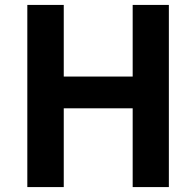

<svg xmlns="http://www.w3.org/2000/svg" viewBox="-20 -760 797 780"><path d="M91 0H239V-320H519V0H666V-740H519V-449H239V-740H91Z"/></svg>

Font: Genne Gothic Bold
Style: Regular
Weight: 700
Designer: Ryoko NISHIZUKA (kana & ideographs); Paul D. Hunt (Latin, Greek & Cyrillic); Wenlong ZHANG (bopomofo); Sandoll Communica
Foundry: Adobe Systems Incorporated
Version: Version 1.004;PS 1.004;hotconv 16.6.51;makeotf.lib2.5.65220